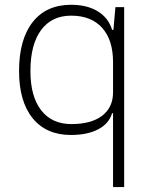

<svg xmlns="http://www.w3.org/2000/svg" viewBox="-20 -547 626 792"><path d="M272.5 9.8Q170.9 9.8 114.7 -59.3Q58.6 -128.4 58.6 -253.9Q58.6 -384.3 114.7 -455.8Q170.9 -527.3 273.4 -527.3Q339.4 -527.3 383.5 -500.2Q427.7 -473.1 442.4 -423.8H447.8L456.1 -517.6H492.2V224.6H446.3V-80.1H442.4Q429.7 -37.1 385.3 -13.7Q340.8 9.8 272.5 9.8ZM446.3 -291Q446.3 -382.3 401.1 -432.4Q356 -482.4 273.4 -482.4Q193.4 -482.4 149.4 -422.9Q105.5 -363.3 105.5 -253.9Q105.5 -149.4 149.7 -92.3Q193.8 -35.2 274.4 -35.2Q356.4 -35.2 401.4 -69.6Q446.3 -104 446.3 -166Z"/></svg>

Font: Cascadia Mono NF ExtraLight
Style: Regular
Weight: 200
Monospace: yes
Designer: Aaron Bell
Foundry: Saja Typeworks
Version: Version 2404.023; ttfautohint (v1.8.4)